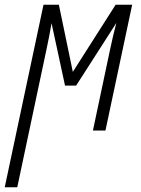

<svg xmlns="http://www.w3.org/2000/svg" viewBox="-53 -552 595 812"><path d="M20 240 144 -345Q156 -400 165 -454L222 -190H269L439 -455Q425 -402 412 -340L340 0H393L506 -532H436L255 -248L196 -532H131L-33 240Z"/></svg>

Font: Noto Sans UI SemiCondensed Light
Style: Italic
Weight: 300
Width: 4
Designer: Monotype Design Team
Foundry: Monotype Imaging Inc.
Version: 1.001